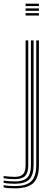

<svg xmlns="http://www.w3.org/2000/svg" viewBox="-85 -820 286 1045"><path d="M54.3 -787.1V-800H126.8V-787.1ZM54.3 -735.6V-748.5H126.8V-735.6ZM54.3 -761.3V-774.2H126.8V-761.3ZM-4.3 205.2Q-22.6 205.2 -39.3 203.9Q-56.1 202.6 -65.3 199.9V187.6Q-54.1 190 -37.7 191.4Q-21.2 192.7 -4.3 192.7Q58.2 192.7 85.3 166.5Q112.3 140.2 112.3 79.7V-600H126.8V79.7Q126.8 147 96.4 176.1Q66 205.2 -4.3 205.2ZM-4.3 180.2Q-18.5 180.2 -35.4 179Q-52.4 177.7 -65.3 175.2V163Q-51.7 165.1 -35.1 166.3Q-18.5 167.5 -4.3 167.5Q42.7 167.5 63 147.1Q83.3 126.7 83.3 79.7V-600H97.8V79.7Q97.8 133.4 74.1 156.8Q50.4 180.2 -4.3 180.2ZM-4.3 155Q-17 155 -33.9 153.8Q-50.7 152.6 -65.3 150.5V138.2Q-49.6 140.1 -33.6 141.3Q-17.5 142.5 -4.3 142.5Q27.2 142.5 40.8 127.9Q54.3 113.3 54.3 79.7V-600H68.8V79.7Q68.8 119.9 51.9 137.5Q34.9 155 -4.3 155Z"/></svg>

Font: Big Shoulders Inline Thin
Style: Regular
Weight: 100
Designer: Patric King
Foundry: XO Type Co
Version: Version 2.002